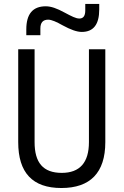

<svg xmlns="http://www.w3.org/2000/svg" viewBox="-20 -943 626 973"><path d="M291 9.8C437 9.8 513.7 -67.4 513.7 -222.7V-693.4H430.7V-222.7C430.7 -119.1 384.3 -66.9 293 -66.9C197.8 -66.9 155.3 -119.1 155.3 -222.7V-693.4H72.3V-222.7C72.3 -67.4 145 9.8 291 9.8ZM113.3 -764.6H184.6V-798.8C184.6 -828.6 197.8 -843.3 224.1 -843.3C241.7 -843.3 266.6 -832 296.9 -814.9C337.9 -792.5 369.6 -781.2 394.5 -781.2C453.6 -781.2 482.9 -819.3 482.9 -895V-922.9H412.1V-890.1C412.1 -862.8 402.3 -849.1 382.3 -849.1C364.3 -849.1 343.8 -859.9 306.2 -879.9C268.6 -900.4 238.8 -911.1 211.9 -911.1C146 -911.1 113.3 -872.1 113.3 -793.9Z"/></svg>

Font: Cascadia Code SemiLight
Style: Regular
Weight: 350
Monospace: yes
Designer: Aaron Bell
Foundry: Saja Typeworks
Version: Version 2404.023